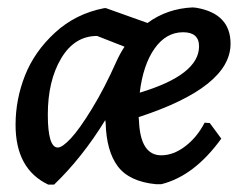

<svg xmlns="http://www.w3.org/2000/svg" viewBox="-20 -490 657 518"><path d="M378 -428Q431 -467 500 -470L510 -469Q602 -453 602 -372Q602 -255 354 -174Q354 -173 354.5 -169Q355 -165 355 -163Q359 -71 415 -71Q448 -71 480 -95.5Q512 -120 532 -159L546 -158L577 -116Q504 -15 415 7H401Q329 0 298 -41Q267 -82 265 -159L264 -166Q202 -65 126 8H110Q22 -34 22 -153Q22 -222 47.5 -286.5Q73 -351 128.5 -402Q184 -453 261 -468H266ZM474 -403Q428 -403 397 -359Q366 -315 357 -240Q517 -288 517 -365Q517 -403 474 -403ZM242 -393Q181 -393 145 -332.5Q109 -272 109 -181Q109 -92 136 -92Q148 -92 171 -116.5Q194 -141 228 -196.5Q262 -252 294 -324Q304 -346 316 -364Z"/></svg>

Font: Alegreya Sans Medium
Style: Italic
Weight: 500
Italic angle: -7°
Designer: Juan Pablo del Peral
Foundry: Huerta Tipografica
Version: Version 2.007